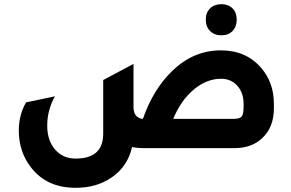

<svg xmlns="http://www.w3.org/2000/svg" viewBox="-20 -709 1394 919"><path d="M1040 -540Q1006 -540 985.5 -560.5Q965 -581 965 -615Q965 -649 985.5 -669Q1006 -689 1040 -689Q1073 -689 1093 -669Q1113 -649 1113 -615Q1113 -581 1093 -560.5Q1073 -540 1040 -540ZM664 -140Q713 -282 806 -371Q907 -468 1037 -468Q1158 -468 1230 -384Q1291 -314 1291 -211V-191Q1291 -98 1233 -46Q1183 0 1102 0H663Q639 0 612 -5Q591 89 512 142Q441 190 342 190Q204 190 129 93Q70 18 70 -84Q70 -160 105 -219L243 -248Q206 -182 206 -108Q206 -37 243.5 6.5Q281 50 342 50Q474 50 474 -69V-326L619 -403V-198Q619 -144 664 -140ZM1146 -199V-211Q1146 -265 1116 -298.5Q1086 -332 1038 -332Q969 -332 907.5 -280.5Q846 -229 809 -140H1097Q1127 -140 1136.5 -151Q1146 -162 1146 -199Z"/></svg>

Font: Tajawal ExtraBold
Style: Regular
Weight: 800
Designer: Boutros Fonts
Foundry: Created by Boutros International 2017
Version: Version 1.700